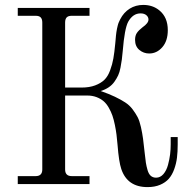

<svg xmlns="http://www.w3.org/2000/svg" viewBox="-20 -744 780 776"><path d="M698.2 -189.9V-160.2Q698.2 -130.9 695.3 -106.9Q692.4 -83 684.1 -60.1Q675.8 -37.1 662.4 -21.7Q648.9 -6.3 627.2 2.9Q605.5 12.2 576.2 12.2Q494.6 12.2 470.2 -61Q460.4 -89.8 455.1 -158.2Q453.1 -181.6 450.9 -199.5Q448.7 -217.3 444.3 -239Q439.9 -260.7 434.3 -276.9Q428.7 -293 419.4 -309.1Q410.2 -325.2 398.4 -335.2Q386.7 -345.2 369.9 -351.6Q353 -357.9 333 -357.9H243.2V-59.1Q243.2 -32.2 270 -32.2H341.8V0H51.8V-32.2H124Q150.9 -32.2 150.9 -59.1V-652.8Q150.9 -667 144.5 -673.6Q138.2 -680.2 124 -680.2H51.8V-711.9H341.8V-680.2H270Q255.9 -680.2 249.5 -673.6Q243.2 -667 243.2 -652.8V-390.1H309.1Q341.3 -390.1 364.5 -398.9Q387.7 -407.7 401.9 -421.4Q416 -435.1 425 -459.5Q434.1 -483.9 438.2 -507.8Q442.4 -531.7 445.8 -567.9Q446.3 -572.3 447.3 -584Q448.2 -595.7 448.7 -600.1Q449.2 -604.5 450.4 -613.8Q451.7 -623 452.9 -628.2Q454.1 -633.3 455.8 -640.6Q457.5 -647.9 460.2 -654.1Q462.9 -660.2 465.8 -666Q480 -693.8 504.2 -709Q528.3 -724.1 559.1 -724.1Q597.2 -724.1 624 -702.1Q658.2 -674.3 658.2 -622.1Q658.2 -578.6 636 -553.2Q613.8 -527.8 583 -527.8Q560.5 -527.8 543.2 -542.2Q525.9 -556.6 525.9 -583Q525.9 -600.1 533.4 -611.1Q541 -622.1 556.2 -633.8Q580.1 -650.4 580.1 -665Q580.1 -675.3 571.5 -682.6Q563 -689.9 547.9 -689.9Q517.1 -689.9 498 -655.8Q483.4 -628.4 476.1 -538.1Q474.1 -516.6 472.4 -503.2Q470.7 -489.7 467 -470.7Q463.4 -451.7 457.5 -439.2Q451.7 -426.8 442.4 -413.6Q433.1 -400.4 419.2 -391.1Q405.3 -381.8 387.2 -376Q419.9 -364.7 443.8 -353.3Q467.8 -341.8 485.6 -330.3Q503.4 -318.8 515.9 -302.2Q528.3 -285.6 536.1 -270.8Q543.9 -255.9 549.6 -230.5Q555.2 -205.1 558.1 -183.6Q561 -162.1 564.9 -125Q567.4 -100.6 569.6 -86.4Q571.8 -72.3 576.4 -56.4Q581.1 -40.5 589.6 -33.2Q598.1 -25.9 610.8 -25.9Q627.9 -25.9 640.4 -40.3Q652.8 -54.7 658.9 -77.1Q665 -99.6 667.5 -120.1Q669.9 -140.6 669.9 -160.2V-189.9Z"/></svg>

Font: Flanker Steampunk
Style: Regular
Weight: 400
Designer: Alexey Kryukov, Leonardo Di Lena
Foundry: Alexey Kryukov, Leonardo Di Lena
Version: 1.210